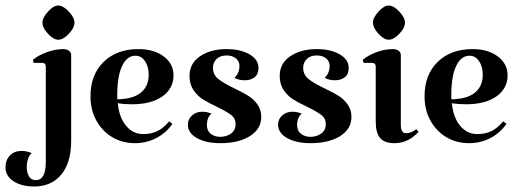

<svg xmlns="http://www.w3.org/2000/svg" viewBox="-108 -510 1881 696"><path d="M-30 37Q-11 37 7 45Q-2 53 -6.5 66.5Q-11 80 -11 95Q-11 116 -3 129.5Q5 143 22 143Q58 143 58 77V-268Q58 -282 45 -282H14L11 -293Q30 -309 61 -320.5Q92 -332 121 -332Q134 -332 142 -326Q150 -320 150 -310V0Q150 80 114 123Q78 166 16 166Q-30 166 -59 147Q-88 128 -88 97Q-88 70 -72 53.5Q-56 37 -30 37ZM103 -490Q121 -490 141.5 -468Q162 -446 162 -428Q162 -409 141.5 -387.5Q121 -366 103 -366Q86 -366 66 -387.5Q46 -409 46 -428Q46 -446 66 -468Q86 -490 103 -490Z M505 -70 517 -61Q494 -28 458.5 -9.5Q423 9 381 9Q335 9 298.5 -13Q262 -35 241 -73.5Q220 -112 220 -161Q220 -239 267.5 -285.5Q315 -332 394 -332Q450 -332 485.5 -305.5Q521 -279 521 -237Q521 -189 480.5 -160.5Q440 -132 370 -132Q342 -132 319 -136Q324 -84 349 -54Q374 -24 411 -24Q440 -24 462 -34.5Q484 -45 505 -70ZM317 -166V-150Q328 -150 344 -152Q386 -157 408.5 -179.5Q431 -202 431 -239Q431 -269 417.5 -288.5Q404 -308 383 -308Q352 -308 334.5 -270.5Q317 -233 317 -166Z M743 -189Q776 -173 794 -161.5Q812 -150 825.5 -131Q839 -112 839 -86Q839 -43 798.5 -17Q758 9 690 9Q639 9 606 -9.5Q573 -28 573 -58Q573 -78 588 -91.5Q603 -105 625 -105Q642 -105 659 -98Q642 -85 642 -56Q642 -36 656 -25Q670 -14 690 -14Q713 -14 729.5 -26Q746 -38 746 -60Q746 -81 729.5 -93.5Q713 -106 678 -123Q646 -138 626.5 -150.5Q607 -163 593 -184Q579 -205 579 -235Q579 -280 617 -306Q655 -332 713 -332Q764 -332 796.5 -313Q829 -294 829 -264Q829 -241 815 -230Q801 -219 779 -219Q758 -219 742 -228Q760 -245 760 -271Q760 -288 747 -298.5Q734 -309 713 -309Q690 -309 677 -296Q664 -283 664 -264Q664 -239 683.5 -223.5Q703 -208 743 -189Z M1070 -189Q1103 -173 1121 -161.5Q1139 -150 1152.5 -131Q1166 -112 1166 -86Q1166 -43 1125.5 -17Q1085 9 1017 9Q966 9 933 -9.5Q900 -28 900 -58Q900 -78 915 -91.5Q930 -105 952 -105Q969 -105 986 -98Q969 -85 969 -56Q969 -36 983 -25Q997 -14 1017 -14Q1040 -14 1056.5 -26Q1073 -38 1073 -60Q1073 -81 1056.5 -93.5Q1040 -106 1005 -123Q973 -138 953.5 -150.5Q934 -163 920 -184Q906 -205 906 -235Q906 -280 944 -306Q982 -332 1040 -332Q1091 -332 1123.5 -313Q1156 -294 1156 -264Q1156 -241 1142 -230Q1128 -219 1106 -219Q1085 -219 1069 -228Q1087 -245 1087 -271Q1087 -288 1074 -298.5Q1061 -309 1040 -309Q1017 -309 1004 -296Q991 -283 991 -264Q991 -239 1010.5 -223.5Q1030 -208 1070 -189Z M1364 -27Q1383 -27 1401 -42L1409 -32Q1372 9 1322 9Q1286 9 1270 -9.5Q1254 -28 1254 -70V-268Q1254 -282 1241 -282H1210L1207 -293Q1227 -310 1257 -321Q1287 -332 1317 -332Q1329 -332 1337 -326Q1345 -320 1345 -310V-57Q1345 -27 1364 -27ZM1301 -490Q1319 -490 1339.5 -468Q1360 -446 1360 -428Q1360 -409 1339.5 -387.5Q1319 -366 1301 -366Q1284 -366 1264 -387.5Q1244 -409 1244 -428Q1244 -446 1264 -468Q1284 -490 1301 -490Z M1716 -70 1728 -61Q1705 -28 1669.5 -9.5Q1634 9 1592 9Q1546 9 1509.5 -13Q1473 -35 1452 -73.5Q1431 -112 1431 -161Q1431 -239 1478.5 -285.5Q1526 -332 1605 -332Q1661 -332 1696.5 -305.5Q1732 -279 1732 -237Q1732 -189 1691.5 -160.5Q1651 -132 1581 -132Q1553 -132 1530 -136Q1535 -84 1560 -54Q1585 -24 1622 -24Q1651 -24 1673 -34.5Q1695 -45 1716 -70ZM1528 -166V-150Q1539 -150 1555 -152Q1597 -157 1619.5 -179.5Q1642 -202 1642 -239Q1642 -269 1628.5 -288.5Q1615 -308 1594 -308Q1563 -308 1545.5 -270.5Q1528 -233 1528 -166Z"/></svg>

Font: Katibeh
Style: Regular
Weight: 400
Designer: Arabic design by Kourosh Beigpour, Latin design by Eduardo Tunni, engineering by Lasse Fister
Version: Version 1.000